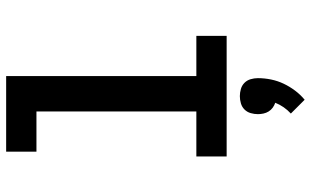

<svg xmlns="http://www.w3.org/2000/svg" viewBox="-218 -558 1035 640"><g transform="rotate(-90 300.0 -237.5)"><path d="M99 0V-101H249V-634H115V-735H367V-101H501V0ZM288 260 242 214Q254 203 263 190Q272 177 278 162Q269 159 261.5 153.5Q254 148 249 140Q244 132 242 122.5Q240 113 240 104Q240 92 243.5 80Q247 68 255.5 59.5Q264 51 276 47.5Q288 44 300 44Q312 44 324 47.5Q336 51 344.5 59.5Q353 68 356.5 80Q360 92 360 104Q360 126 355.5 148Q351 170 341.5 190Q332 210 318.5 228Q305 246 288 260Z"/></g></svg>

Font: Iosevka Curly Slab Extended
Style: Bold
Weight: 700
Width: 7
Monospace: yes
Designer: Belleve Invis
Foundry: Belleve Invis
Version: Version 11.1.0; ttfautohint (v1.8.3)